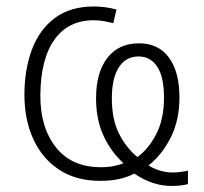

<svg xmlns="http://www.w3.org/2000/svg" viewBox="-20 -561 645 606"><path d="M275.9 -540.5Q314 -540.5 347.7 -530.8L337.4 -487.8Q325.2 -491.2 308.6 -494.1Q292 -497.1 275.9 -497.1Q195.8 -497.1 152.1 -436.3Q108.4 -375.5 107.4 -261.2Q106.4 -160.2 156 -96.7Q205.6 -33.2 298.3 -33.2Q320.8 -33.2 339.1 -36.9Q357.4 -40.5 369.6 -45.9Q330.1 -82 306.6 -132.8Q283.2 -183.6 283.2 -251Q283.2 -332 318.8 -378.2Q354.5 -424.3 418.5 -424.3Q480 -424.3 513.2 -379.4Q546.4 -334.5 546.4 -252.9Q546.4 -182.1 519 -127.4Q491.7 -72.8 449.2 -39.1Q461.9 -29.8 482.7 -23.2Q503.4 -16.6 523.4 -16.6Q537.6 -16.6 550 -18.3Q562.5 -20 573.2 -22.5V20Q552.7 25.9 521 25.9Q460.9 25.9 403.8 -13.2Q383.8 -2.4 357.4 3.7Q331.1 9.8 296.4 9.8Q219.7 9.8 166.3 -25.6Q112.8 -61 85 -122.3Q57.1 -183.6 57.1 -261.2Q57.1 -341.8 80.8 -404.8Q104.5 -467.8 153.1 -504.2Q201.7 -540.5 275.9 -540.5ZM417.5 -382.8Q377.4 -382.8 355.2 -348.6Q333 -314.5 333 -250Q333 -184.6 355.5 -139.6Q377.9 -94.7 413.6 -65.4Q448.7 -90.3 473.1 -137.7Q497.6 -185.1 497.6 -252.9Q497.6 -318.8 476.1 -350.8Q454.6 -382.8 417.5 -382.8Z"/></svg>

Font: Open Sans Light
Style: Regular
Weight: 300
Designer: Monotype Design Team
Foundry: Monotype Imaging Inc.
Version: Version 3.000; ttfautohint (v1.8.4)